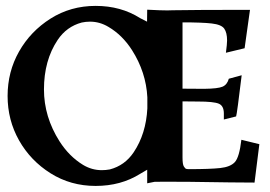

<svg xmlns="http://www.w3.org/2000/svg" viewBox="-20 -610 903 642"><path d="M472.7 -284.7Q468.3 -368.7 421.4 -442.4Q389.2 -492.7 342.8 -520Q313.5 -537.6 281.2 -537.6Q267.1 -537.6 253.4 -534.7Q202.6 -521 172.9 -476.6Q127 -408.2 127 -311Q127 -219.2 179.2 -137.2Q211.4 -86.9 257.8 -58.6Q287.1 -41 320.3 -41Q333.5 -41 347.2 -43.5Q397.5 -56.6 427.2 -101.1Q468.3 -162.6 472.7 -247.6ZM472.2 -42.5 448.7 -28.8Q384.3 11.7 299.8 11.7Q216.3 11.7 149.2 -30.5Q82 -72.8 43.7 -140.6Q5.4 -208.5 5.4 -289.1Q5.4 -370.1 43.7 -437.7Q82 -505.4 149.2 -547.9Q216.3 -590.3 299.8 -590.3Q384.3 -590.3 448.7 -549.3L471.7 -537.6L472.2 -577.6Q503.4 -576.2 513.7 -575.7Q523.9 -575.2 539.6 -575.2L558.1 -575.7Q633.3 -577.1 815.9 -577.1L797.9 -448.7L735.4 -433.6Q739.3 -463.4 739.3 -474.6Q739.3 -501 729.7 -514.4Q720.2 -527.8 688 -531.5Q655.8 -535.2 590.3 -535.2V-313.5L662.6 -313Q709 -313.5 724.4 -320.3Q739.7 -327.1 745.1 -346.7L788.1 -358.4Q772.5 -229 769.5 -220.7L728.5 -210.4V-230.5Q728.5 -256.3 711.4 -263.4Q694.3 -270.5 642.6 -270.5L590.3 -271V-83Q590.3 -60.5 594.7 -53.5Q599.1 -46.4 602.5 -45.4Q606 -44.4 611.8 -44.4Q682.1 -44.4 716.3 -48.1Q750.5 -51.8 765.4 -68.1Q780.3 -84.5 787.1 -142.6L847.2 -127.9L831.1 0.5Q772.5 0.5 616.2 -2L530.8 -2.4Q502 -2.4 496.6 -2Q496.1 -2 472.2 2.9Z"/></svg>

Font: Quaaykop
Style: Bold
Weight: 700
Designer: Tup Wanders
Foundry: Free font, DO NOT SELL
Version: Version 1.00;July 31, 2023;FontCreator 11.5.0.2430 64-bit